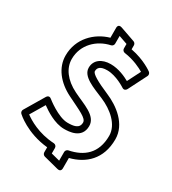

<svg xmlns="http://www.w3.org/2000/svg" viewBox="-254 -1088 1209 1352"><g transform="rotate(30 351.0 -411.5)"><path d="M345 -896.8 415 -872.3V-836C415 -823.6 424.5 -812.9 436.6 -811.2C513.8 -800.6 574.7 -769.4 601.6 -753.3L547.9 -647.4C515.8 -665.4 456.3 -694 391 -694C319.6 -694 268 -657.3 268 -595C268 -523.2 368.5 -489.9 455.2 -453C544.6 -415.1 633 -342.2 633 -251C633 -106.4 548.3 -41 435.1 -18.5C422.8 -16.1 415 -4.1 415 6V76.7L345 58.6V14C345 0.3 333.4 -10.4 321.3 -11C193.1 -17.5 103.9 -74 69.5 -99.7L138 -214.9C176.1 -187.2 255 -134 333 -134C369.8 -134 477 -136.8 477 -240C477 -324.9 365.9 -354 277.1 -398.4C183.5 -444.7 134 -514.3 134 -588C134 -705.9 222.1 -787.4 325.2 -809.6C336.8 -812 345 -822.7 345 -834ZM328.3 -955.6C291.6 -968.4 295 -932 295 -932V-853.5C182.9 -821.7 84 -726.4 84 -588C84 -489.7 150.5 -405.3 254.9 -353.6C362.1 -300 427 -275.1 427 -240C427 -189.2 378.2 -184 333 -184C254.7 -184 147.1 -271.1 147.1 -271.1C126.8 -288.2 113.3 -271.2 109.5 -264.8L15.5 -106.8C9.8 -97.1 11.3 -83.8 20 -75.7C22.1 -73.7 122.6 20.4 295 37.2V78C295 87.9 302.3 99.2 313.7 102.2L433.7 133.2C465.7 141.5 465 112.3 465 109V26C584.8 -4.1 683 -88.7 683 -251C683 -375.8 569.4 -458.9 474.8 -499C373.5 -542.1 318 -574.8 318 -595C318 -622.7 334.4 -644 391 -644C464.9 -644 543.2 -591.9 543.8 -591.5C562.4 -578.5 575.8 -591.8 580.3 -600.7L656.3 -750.7C661.3 -760.5 658.9 -774.6 648.9 -782.1C647 -783.5 576.2 -836.5 465 -857.3V-890C465 -899.1 458.7 -909.9 448.3 -913.6Z"/></g></svg>

Font: Hussar Ekologiczny
Style: Regular
Weight: 400
Foundry: Cannot Into Space Fonts
Version: Version 0.97